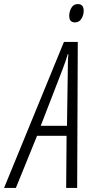

<svg xmlns="http://www.w3.org/2000/svg" viewBox="-86 -923 465 943"><path d="M325 -870Q325 -903 296 -903Q275 -903 264.5 -884.5Q254 -866 254 -845Q254 -813 282 -813Q303 -813 314 -831Q325 -849 325 -870ZM220 -579Q237 -623 247 -657H250Q248 -641 247.5 -621Q247 -601 247 -579L243 -305H114ZM-8 0 96 -256H241L239 0H293L296 -717H228L-66 0Z"/></svg>

Font: Noto Sans Display Condensed Light
Style: Italic
Weight: 300
Width: 3
Designer: Monotype Design team
Foundry: Monotype Imaging Inc.
Version: 1.000